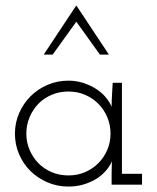

<svg xmlns="http://www.w3.org/2000/svg" viewBox="-20 -680 578 707"><path d="M35 -188Q35 -228 50.5 -263.5Q66 -299 92.5 -325.5Q119 -352 155 -367.5Q191 -383 232 -383Q261 -383 287 -374.5Q313 -366 334 -352.5Q355 -339 369.5 -321.5Q384 -304 391 -287Q391 -309 392.5 -331Q394 -353 395 -375H429V-40H503V0H391V-40Q391 -52 391.5 -63.5Q392 -75 392 -86Q385 -69 370.5 -52Q356 -35 335.5 -22Q315 -9 288.5 -1Q262 7 232 7Q191 7 155 -8.5Q119 -24 92.5 -50Q66 -76 50.5 -111.5Q35 -147 35 -188ZM77 -188Q77 -156 89 -128Q101 -100 121.5 -79Q142 -58 170.5 -46Q199 -34 232 -34Q265 -34 293 -46Q321 -58 342 -79Q363 -100 375 -128Q387 -156 387 -188Q387 -220 375 -248.5Q363 -277 342 -298Q321 -319 293 -331Q265 -343 232 -343Q199 -343 170.5 -331Q142 -319 121.5 -298Q101 -277 89 -248.5Q77 -220 77 -188ZM261 -660Q291 -615 321 -569.5Q351 -524 381 -479H348Q326 -509 304.5 -539.5Q283 -570 261 -600Q239 -570 217.5 -539.5Q196 -509 174 -479H141Q171 -524 201 -569.5Q231 -615 261 -660Z"/></svg>

Font: Josefin Slab
Style: Regular
Weight: 400
Designer: Santiago Orozco
Foundry: Typemade
Version: Version 1.000